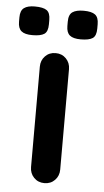

<svg xmlns="http://www.w3.org/2000/svg" viewBox="-95 -752 427 787"><g transform="rotate(5 118.0 -359.0)"><path d="M178 -61Q178 -35 161 -17.5Q144 0 118 0Q92 0 75 -17.5Q58 -35 58 -61V-474Q58 -500 75 -517.5Q92 -535 118 -535Q144 -535 161 -517.5Q178 -500 178 -474ZM215 -600Q184 -600 170 -611.5Q156 -623 156 -650V-668Q156 -697 171.5 -707.5Q187 -718 217 -718Q250 -718 264.5 -707Q279 -696 279 -668V-650Q279 -620 264 -610Q249 -600 215 -600ZM16 -600Q-15 -600 -29 -611.5Q-43 -623 -43 -650V-668Q-43 -696 -28 -707Q-13 -718 16 -718Q51 -718 65.5 -707.5Q80 -697 80 -668V-650Q80 -620 65 -610Q50 -600 16 -600Z"/></g></svg>

Font: Quicksand Light
Style: Bold
Weight: 700
Version: Version 3.004